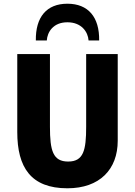

<svg xmlns="http://www.w3.org/2000/svg" viewBox="-20 -991 726 1034"><path d="M343 -971C455 -971 516 -899 514 -773H457C454 -818 420 -871 343 -871C266 -871 235 -818 232 -773H173C171 -899 231 -971 343 -971ZM614 -233C614 -79 517 23 343 23C146 23 73 -90 73 -280V-700H249V-308C249 -180 265 -121 347 -121C430 -121 444 -182 444 -308V-700H614Z"/></svg>

Font: Repo ExtraBold
Style: Bold
Weight: 700
Designer: Stefan Peev
Foundry: Context Ltd
Version: Version 1.502